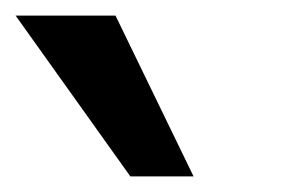

<svg xmlns="http://www.w3.org/2000/svg" viewBox="-56 -785 376 246"><path d="M111 -559 -36 -765H92L192 -559Z"/></svg>

Font: PRinguin Sans
Style: Bold
Weight: 700
Designer: Vernon Adams
Foundry: Vernon Adams
Version: ""